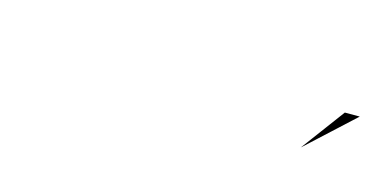

<svg xmlns="http://www.w3.org/2000/svg" viewBox="-25 -809 303 149"><g transform="rotate(15 127.0 -734.5)"><path d="M242 -752 216 -717 254 -752Z"/></g></svg>

Font: Charger Static
Style: 2Obl
Weight: 1000
Designer: Jasper
Foundry: KineticPlasma Fonts/Cannot Into Space Fonts
Version: Version 1.1